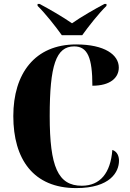

<svg xmlns="http://www.w3.org/2000/svg" viewBox="-20 -951 666 981"><path d="M296 -771H400C432 -816 485 -883 524 -921V-931H514C468 -907 393 -864 348 -832C302 -864 228 -907 182 -931H172V-921C211 -883 264 -816 296 -771ZM369 10C544 10 588 -73 588 -130C588 -150 581 -176 554 -185C545 -67 492 -2 398 -2C276 -2 234 -99 234 -358C234 -617 266 -714 359 -714C428 -714 452 -655 452 -513C544 -513 587 -554 587 -606C587 -671 515 -724 369 -724C158 -724 48 -575 48 -358C48 -137 151 10 369 10Z"/></svg>

Font: Noto Serif Display Condensed Black
Style: Regular
Weight: 900
Width: 3
Designer: Monotype Design Team
Foundry: Monotype Imaging Inc.
Version: Version 2.009